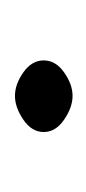

<svg xmlns="http://www.w3.org/2000/svg" viewBox="53 -162 120 267"><g transform="rotate(90 113.5 -28.0)"><path d="M63.5 -28.3Q63.5 -44.9 80.1 -56.6Q96.7 -68.4 112.8 -68.4Q128.9 -68.4 146 -56.6Q163.1 -44.9 163.1 -28.3Q163.1 -11.7 146 0Q128.9 11.7 112.8 11.7Q96.7 11.7 80.1 0Q63.5 -11.7 63.5 -28.3Z"/></g></svg>

Font: Jura
Style: Book
Weight: 400
Version: Version 2.5